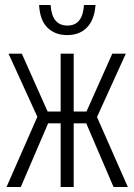

<svg xmlns="http://www.w3.org/2000/svg" viewBox="-20 -746 536 766"><path d="M6 0 129 -280 14 -532H67L170 -301H222V-532H274V-301H325L428 -532H482L367 -279L490 0H433L324 -254H274V0H222V-254H172L63 0ZM248 -606Q199 -606 169 -636Q139 -666 136 -726H182Q187 -644 249 -644Q310 -644 315 -726H361Q357 -668 327.5 -637Q298 -606 248 -606Z"/></svg>

Font: Noto Sans ExtraCondensed Light
Style: Regular
Weight: 300
Width: 2
Designer: Monotype Design Team
Foundry: Monotype Imaging Inc.
Version: Version 2.013; ttfautohint (v1.8.4.7-5d5b)